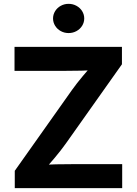

<svg xmlns="http://www.w3.org/2000/svg" viewBox="-20 -969 704 989"><path d="M56.1 -89.2 351.2 -506.1Q375.5 -540.1 406.5 -577Q437.5 -613.9 477.2 -658.3L488.5 -610.1Q444.6 -606.1 399.9 -605Q355.2 -603.8 292.5 -603.8H54.8V-727.5H608.1V-637.9L318.4 -228.6Q292.7 -192.8 262.3 -156.6Q231.8 -120.3 187.1 -69.2L175.8 -117.5Q221.8 -121.5 268.2 -122.6Q314.7 -123.7 380 -123.7H609.4V0H56.1ZM253.2 -873.9Q253.2 -894.2 264 -911.7Q274.8 -929.1 293.1 -939.1Q311.5 -949.2 333.4 -949.2Q355.3 -949.2 373.8 -939.1Q392.3 -929 403.1 -911.7Q413.9 -894.3 413.9 -873.9Q413.9 -853.6 403.1 -836.2Q392.3 -818.9 373.8 -808.8Q355.3 -798.7 333.4 -798.7Q311.5 -798.7 293.1 -808.8Q274.8 -818.8 264 -836.2Q253.2 -853.7 253.2 -873.9Z"/></svg>

Font: Raveo Variable
Style: Regular
Weight: 400
Designer: Jakub Foglar, Rasmus Andersson (Inter)
Foundry: Jakubfoglar.com
Version: Version 1.000;Glyphs 3.2.3 (3260)